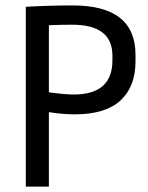

<svg xmlns="http://www.w3.org/2000/svg" viewBox="-20 -687 544 707"><path d="M160 0H75V-662Q160 -667 248 -667Q479 -667 479 -485V-461Q479 -368 423.5 -317Q368 -266 256 -266Q211 -266 160 -274ZM160 -594V-347Q220 -339 252 -339Q394 -339 394 -465V-482Q394 -596 246 -596Q202 -596 160 -594Z"/></svg>

Font: RopaSansRegular
Style: Regular
Weight: 400
Designer: Botio Nikoltchev
Foundry: Botjo Nikoltchev
Version: Version 1.002